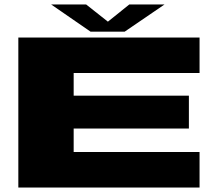

<svg xmlns="http://www.w3.org/2000/svg" viewBox="-20 -844 997 864"><path d="M62.5 0V-675H878V-515.5H311.5V-413.5H830V-265.5H311.5V-160H878V0ZM387.5 -701.5 210 -824H367.5L465.5 -746.5L562 -824H720.5L541 -701.5Z"/></svg>

Font: Anybody UltraExpanded ExtraBold
Style: Regular
Weight: 800
Width: 9
Designer: Tyler Finck
Foundry: Etcetera Type Company
Version: Version 1.010; ttfautohint (v1.8.3) -l 8 -r 50 -G 200 -x 14 